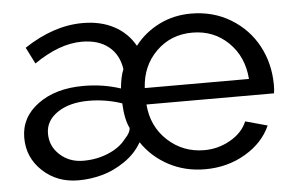

<svg xmlns="http://www.w3.org/2000/svg" viewBox="-43 -592 1020 664"><g transform="rotate(-5 466.5 -260.5)"><path d="M29.8 -152.8Q29.8 -224.1 91.1 -269Q152.3 -314 249 -314Q316.9 -314 377.9 -293.9Q381.8 -334.5 392.1 -359.9Q384.8 -410.6 349.6 -438.7Q314.5 -466.8 256.8 -466.8Q179.2 -466.8 90.8 -405.8L62 -462.9Q164.6 -530.8 265.1 -530.8Q328.1 -530.8 374.3 -506.1Q420.4 -481.4 445.8 -436Q479.5 -480 530.3 -505.4Q581.1 -530.8 641.1 -530.8Q718.3 -530.8 779.1 -493.9Q839.8 -457 872.6 -396Q905.3 -335 905.8 -261.2Q905.8 -242.7 903.8 -231H460.9Q466.8 -154.3 520 -105.2Q573.2 -56.2 647 -56.2Q695.3 -56.2 737.5 -80.3Q779.8 -104.5 795.9 -143.1L872.1 -122.1Q846.2 -63.5 783.9 -26.9Q721.7 9.8 644 9.8Q574.7 9.8 517.8 -20.5Q460.9 -50.8 425.8 -103Q404.3 -64.9 365.7 -38.6Q327.1 -12.2 286.4 -1.2Q245.6 9.8 204.1 9.8Q130.4 9.8 80.1 -37.1Q29.8 -84 29.8 -152.8ZM821.8 -288.1Q815.9 -366.2 765.1 -415.5Q714.4 -464.8 640.1 -464.8Q565.9 -464.8 515.1 -415Q464.4 -365.2 460 -288.1ZM377 -120.1Q394.5 -137.7 396 -154.8Q380.4 -186 377.9 -242.2Q321.8 -261.2 262.2 -261.2Q196.3 -261.2 154.5 -233.2Q112.8 -205.1 112.8 -160.2Q112.8 -116.2 145.8 -86.2Q178.7 -56.2 227.1 -56.2Q274.4 -56.2 314.9 -73.5Q355.5 -90.8 377 -120.1Z"/></g></svg>

Font: Rawline Medium
Style: Regular
Weight: 500
Designer: Matt McInerney, Pablo Impallari, Rodrigo Fuenzalida
Foundry: Matt McInerney, Pablo Impallari, Rodrigo Fuenzalida
Version: Version 4.020;PS 004.020;hotconv 1.0.88;makeotf.lib2.5.64775